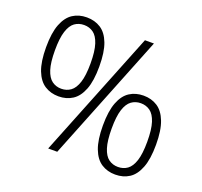

<svg xmlns="http://www.w3.org/2000/svg" viewBox="-130 -897 1109 1054"><g transform="rotate(20 425.0 -370.0)"><path d="M205 -288Q159.5 -288 124.2 -310.5Q89 -333 69.2 -383.8Q49.5 -434.5 49.5 -518.5Q49.5 -603 69.2 -653.5Q89 -704 123.8 -726.5Q158.5 -749 205 -749Q251.5 -749 286.5 -726.5Q321.5 -704 341 -653.5Q360.5 -603 360.5 -518.5Q360.5 -434.5 340.8 -383.8Q321 -333 286 -310.5Q251 -288 205 -288ZM250.5 0 546.5 -740H599L303.5 0ZM205 -332.5Q236 -332.5 259.5 -349.5Q283 -366.5 296.2 -406.8Q309.5 -447 309.5 -518Q309.5 -589 296.2 -629.8Q283 -670.5 259.5 -687.5Q236 -704.5 205 -704.5Q174 -704.5 150.5 -687.8Q127 -671 114 -630.5Q101 -590 101 -519.5Q101 -448.5 114 -407.8Q127 -367 150.5 -349.8Q174 -332.5 205 -332.5ZM644.5 9Q598.5 9 563.5 -13.5Q528.5 -36 509 -86.8Q489.5 -137.5 489.5 -221.5Q489.5 -305.5 509 -356.2Q528.5 -407 563.5 -429.5Q598.5 -452 644.5 -452Q690.5 -452 725.5 -429.5Q760.5 -407 780.2 -356.2Q800 -305.5 800 -221.5Q800 -137.5 780.2 -86.8Q760.5 -36 725.8 -13.5Q691 9 644.5 9ZM644.5 -35.5Q675.5 -35.5 699 -52.2Q722.5 -69 735.8 -109.5Q749 -150 749 -220.5Q749 -292 735.8 -332.8Q722.5 -373.5 699 -390.5Q675.5 -407.5 644.5 -407.5Q613.5 -407.5 590 -390.5Q566.5 -373.5 553.5 -333.2Q540.5 -293 540.5 -222.5Q540.5 -151.5 553.5 -110.5Q566.5 -69.5 590 -52.5Q613.5 -35.5 644.5 -35.5Z"/></g></svg>

Font: Encode Sans SemiCondensed SemiCondensed Light
Style: Regular
Weight: 300
Width: 4
Designer: Multiple Designers
Foundry: Impallari Type
Version: Version 3.000; ttfautohint (v1.8.3) -l 8 -r 50 -G 200 -x 14 